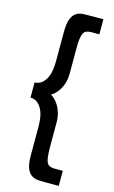

<svg xmlns="http://www.w3.org/2000/svg" viewBox="-135 -797 590 996"><g transform="rotate(15 160.0 -298.5)"><path d="M290 149H227Q204 149 182.5 148Q161 147 144.5 136.5Q128 126 118.5 102Q109 78 109 31V-121Q109 -141 106 -164.5Q103 -188 94 -208Q85 -228 69.5 -241.5Q54 -255 30 -256V-337Q54 -338 69.5 -351.5Q85 -365 94 -385Q103 -405 106 -428.5Q109 -452 109 -472V-628Q109 -674 118.5 -698.5Q128 -723 144 -733.5Q160 -744 181.5 -745Q203 -746 227 -746H290V-665H246Q231 -665 221 -661Q211 -657 205 -645.5Q199 -634 196.5 -614Q194 -594 194 -562V-433Q194 -402 187.5 -379.5Q181 -357 171 -341Q161 -325 150 -314.5Q139 -304 129 -298Q139 -292 150 -281.5Q161 -271 171 -254.5Q181 -238 187.5 -216Q194 -194 194 -164V-35Q194 -3 196.5 17.5Q199 38 205 49Q211 60 221 64Q231 68 246 68H290Z"/></g></svg>

Font: Josefin Slab
Style: Bold
Weight: 700
Designer: Santiago Orozco
Foundry: Typemade
Version: Version 2.000